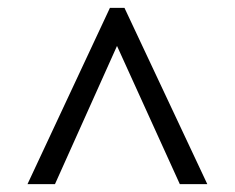

<svg xmlns="http://www.w3.org/2000/svg" viewBox="-20 -734 599 489"><path d="M50 -265 260 -714H297L508 -265H438L278 -617L120 -265Z"/></svg>

Font: Noto Serif Armenian Medium
Style: Regular
Weight: 500
Version: Version 2.007